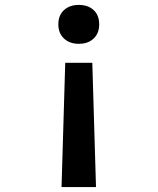

<svg xmlns="http://www.w3.org/2000/svg" viewBox="-20 -550 640 780"><path d="M245 -295H355L370 210H230ZM300 -530Q338 -530 360.5 -509Q383 -488 383 -451Q383 -415 360.5 -393.5Q338 -372 300 -372Q263 -372 240 -393.5Q217 -415 217 -451Q217 -488 240 -509Q263 -530 300 -530Z"/></svg>

Font: M PLUS Code Latin Expanded Medium
Style: Regular
Weight: 500
Width: 7
Designer: Coji Morishita
Foundry: UNDERFOREST DESIGN
Version: Version 1.002; ttfautohint (v1.8.3)